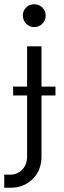

<svg xmlns="http://www.w3.org/2000/svg" viewBox="-37 -687 301 907"><path d="M125 -559Q102 -559 86.5 -575Q71 -591 71 -614Q71 -636 86.5 -651.5Q102 -667 125 -667Q147 -667 163 -651.5Q179 -636 179 -613Q179 -591 163 -575Q147 -559 125 -559ZM225 -278V-236H159V52Q159 117 117.5 158.5Q76 200 11 200H-17V138H11Q46 138 68.5 114Q91 90 91 52V-236H25V-278H91V-468H159V-278Z"/></svg>

Font: Didact Gothic
Style: Regular
Weight: 400
Designer: Daniel Johnson
Foundry: Daniel Johnson
Version: Version 2.101;PS 002.101;hotconv 1.0.88;makeotf.lib2.5.64775